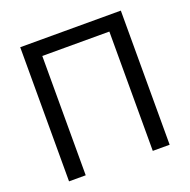

<svg xmlns="http://www.w3.org/2000/svg" viewBox="-126 -829 940 951"><g transform="rotate(-20 344.0 -353.5)"><path d="M609.4 0H520.5V-628.9H167V0H79.1V-707H609.4Z"/></g></svg>

Font: Pretendard GOV Variable
Style: Regular
Weight: 400
Designer: Base glyphs from Inter by Rasmus Andersson; Hangul glyphs from Noto Sans CJK(Source Han Sans) by Jang Soo-young and Kang
Foundry: Kil Hyung-jin
Version: Version 1.307;Glyphs 3.2 (3192)